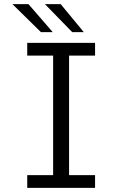

<svg xmlns="http://www.w3.org/2000/svg" viewBox="-20 -907 590 927"><path d="M111.5 0V-61.5H236.5V-638.5H111.5V-700H439V-638.5H313.5V-61.5H439V0ZM328.5 -752 197 -887H273L384.5 -752ZM177.5 -752 40 -887H117.5L234.5 -752Z"/></svg>

Font: Trispace SemiCondensed Light
Style: Regular
Weight: 300
Width: 4
Designer: Tyler Finck
Foundry: Etcetera Type Company
Version: Version 1.210; ttfautohint (v1.8.3)